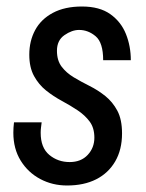

<svg xmlns="http://www.w3.org/2000/svg" viewBox="-20 -558 450 590"><path d="M186 12Q141 12 103.5 -8Q66 -28 43.5 -64.5Q21 -101 21 -150Q21 -158 21.5 -166Q22 -174 23 -182H108Q107 -174 106 -166Q105 -158 105 -150Q105 -104 131.5 -82Q158 -60 194 -60Q229 -60 249.5 -82Q270 -104 270 -135Q270 -165 255.5 -184.5Q241 -204 218.5 -219Q196 -234 170 -248Q144 -262 121.5 -280Q99 -298 84.5 -324.5Q70 -351 70 -390Q70 -432 88 -465.5Q106 -499 142.5 -518.5Q179 -538 232 -538Q286 -538 319 -514.5Q352 -491 367 -453.5Q382 -416 382 -373H297Q297 -427 274 -446.5Q251 -466 223 -466Q201 -466 178 -450Q155 -434 155 -402Q155 -372 169.5 -353Q184 -334 206.5 -320.5Q229 -307 255 -294Q281 -281 303.5 -263Q326 -245 340.5 -218Q355 -191 355 -148Q355 -98 334 -62Q313 -26 275.5 -7Q238 12 186 12Z"/></svg>

Font: Archivo Narrow
Style: Italic
Weight: 400
Italic angle: -8°
Designer: Hector Gatti
Foundry: Omnibus-Type
Version: Version 3.002